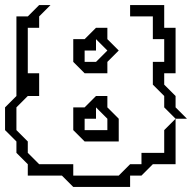

<svg xmlns="http://www.w3.org/2000/svg" viewBox="-20 -695 760 760"><path d="M360 -450 405 -495 360 -540V-495H315V-450ZM630 -270V-315L585 -360V-450H630V-540H585V-630H495V-675H630V-585H675V-405H630V-360L675 -315V-270L720 -225H675ZM315 -225V-180H405V-225L360 -270V-225ZM90 0V-45L45 -90V-135L0 -180V-270L45 -315V-630H90L135 -675H180L135 -630V-585H90V-405H135V-315H90L45 -270V-180L90 -135V-90L135 -45H270V0H450L495 -45H540V-90H630V-180L675 -225V-45H585L540 0H495V45H270L225 0ZM315 -405 270 -450V-540H315L360 -585H405V-540L450 -495L405 -450V-405ZM270 -180V-270H315L360 -315H405V-270L450 -225V-135H315Z"/></svg>

Font: Rubik Iso
Style: Regular
Weight: 400
Designer: Hubert and Fischer, NaN
Foundry: Hubert and Fischer, NaN
Version: Version 2.200